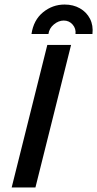

<svg xmlns="http://www.w3.org/2000/svg" viewBox="-20 -822 426 842"><path d="M31.2 0 187.5 -625H291.7L135.4 0ZM118.1 -672.9Q127.1 -734 168.7 -768.1Q210.4 -802.1 263.2 -802.1Q301.4 -802.1 330.6 -785.4Q359.7 -768.8 374.7 -739.6Q389.6 -710.4 385.4 -672.9H311.1Q313.9 -696.5 298.6 -714.2Q283.3 -731.9 259.7 -731.9Q236.8 -731.9 216.3 -714.9Q195.8 -697.9 192.4 -672.9Z"/></svg>

Font: Afacad Medium
Style: Italic
Weight: 500
Italic angle: -14°
Designer: Kristian Moeller
Foundry: Dicotype
Version: Version 1.000; ttfautohint (v1.8.4.7-5d5b)